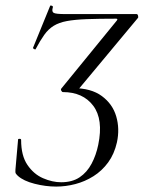

<svg xmlns="http://www.w3.org/2000/svg" viewBox="-20 -677 530 709"><path d="M187.4 12Q148.4 12 107.7 1.6Q67 -8.8 46.2 -27.4Q41 -32.4 38.5 -36.1Q36 -39.8 37 -50.6L46.8 -162.2Q47 -164.4 52.5 -164.4Q58 -164.4 58 -160.2Q58 -102.2 81.3 -68Q104.6 -33.8 139 -18.9Q173.4 -4 205.8 -4Q246.8 -4 274.1 -22.4Q301.4 -40.8 318.2 -72.5Q335 -104.2 342.8 -142.4Q362.2 -236.2 324.2 -286.6Q286.2 -337 212 -337Q209.2 -337 206.4 -342Q203.6 -347 206.6 -350.2L411.4 -601.2Q416.4 -608 408.8 -608Q344.4 -608 300.1 -606.3Q255.8 -604.6 226.9 -599.2Q198 -593.8 178.3 -581.7Q158.6 -569.6 143.5 -548.4Q128.4 -527.2 111 -494.6Q110 -493.6 105.5 -496.1Q101 -498.6 102 -500.6L165.2 -655.4Q166.2 -657.6 171.2 -655.9Q176.2 -654.2 175.2 -650.2Q170.2 -634.2 178.2 -629.6Q186.2 -625 221 -625Q249 -625 272.7 -625Q296.4 -625 323.5 -625Q350.6 -625 388.7 -625Q426.8 -625 484.4 -625Q488.2 -625 489.8 -618.9Q491.4 -612.8 489.2 -610.6L265.8 -342.4L249.8 -351.6Q316.4 -351.6 356.1 -322.3Q395.8 -293 409.2 -247.2Q422.6 -201.4 411.8 -151.4Q402 -108 379.2 -77Q356.4 -46 325.1 -26.3Q293.8 -6.6 258.2 2.7Q222.6 12 187.4 12Z"/></svg>

Font: Cormorant Garamond Light
Style: Italic
Weight: 300
Italic angle: -10°
Designer: Christian Thalmann (Catharsis Fonts)
Foundry: Catharsis Fonts
Version: Version 4.001